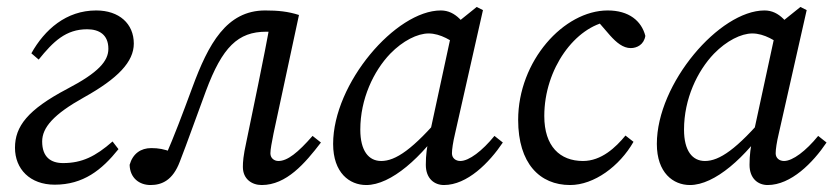

<svg xmlns="http://www.w3.org/2000/svg" viewBox="-20 -518 2400 551"><path d="M137 12C219 12 272 -30 320 -90L303 -112C254 -69 215 -50 161 -50C126 -50 101 -67 101 -112C101 -152 134 -190 220 -238C319 -293 364 -341 364 -393C364 -450 322 -488 256 -488C170 -488 108 -433 70 -365L91 -347C133 -399 169 -434 230 -434C264 -434 291 -419 291 -378C291 -343 263 -310 173 -263C59 -203 23 -155 23 -94C23 -33 66 12 137 12Z M412 13C445 13 476 -1 496 -54C519 -113 539 -171 571 -257C618 -383 663 -427 744 -427C768 -427 777 -425 800 -419L758 -468C747 -404 734 -340 721 -276L687 -111C678 -70 677 -53 677 -39C677 -4 703 13 731 13C802 13 855 -49 901 -109L877 -128C835 -80 805 -56 779 -56C767 -56 756 -64 756 -78C756 -89 760 -110 765 -135L838 -475C807 -485 778 -488 741 -488C630 -488 578 -392 532 -267C502 -186 481 -130 454 -68L476 -49L490 -75L472 -82C451 -90 435 -93 414 -93C384 -93 361 -77 352 -45C353 -7 380 13 412 13Z M1031 13C1102 13 1191 -66 1261 -170H1264L1252 -192C1165 -89 1115 -56 1074 -56C1038 -56 1014 -85 1014 -146C1014 -234 1052 -314 1100 -364C1136 -401 1178 -422 1210 -422C1244 -422 1278 -401 1303 -380L1340 -406C1314 -452 1288 -488 1245 -488C1116 -488 936 -279 936 -105C936 -22 983 13 1031 13ZM1254 13C1321 13 1384 -51 1423 -109L1399 -128C1364 -85 1326 -56 1301 -56C1288 -56 1277 -64 1277 -78C1277 -89 1280 -110 1286 -135L1366 -489L1348 -498L1287 -449L1280 -443L1213 -133L1212 -128C1205 -95 1202 -74 1202 -45C1202 -5 1227 13 1254 13Z M1616 13C1685 13 1758 -41 1798 -111L1775 -129C1747 -95 1706 -56 1653 -56C1587 -56 1542 -98 1542 -185C1542 -321 1631 -442 1728 -457H1743V-468H1686L1731 -416C1749 -396 1768 -380 1790 -380C1808 -380 1828 -390 1832 -415C1821 -458 1785 -488 1724 -488C1598 -488 1467 -343 1467 -174C1467 -49 1529 13 1616 13Z M1960 13C2031 13 2120 -66 2190 -170H2193L2181 -192C2094 -89 2044 -56 2003 -56C1967 -56 1943 -85 1943 -146C1943 -234 1981 -314 2029 -364C2065 -401 2107 -422 2139 -422C2173 -422 2207 -401 2232 -380L2269 -406C2243 -452 2217 -488 2174 -488C2045 -488 1865 -279 1865 -105C1865 -22 1912 13 1960 13ZM2183 13C2250 13 2313 -51 2352 -109L2328 -128C2293 -85 2255 -56 2230 -56C2217 -56 2206 -64 2206 -78C2206 -89 2209 -110 2215 -135L2295 -489L2277 -498L2216 -449L2209 -443L2142 -133L2141 -128C2134 -95 2131 -74 2131 -45C2131 -5 2156 13 2183 13Z"/></svg>

Font: Source Serif 4 Variable
Style: Italic
Weight: 400
Italic angle: -12°
Designer: Frank Grießhammer
Foundry: Adobe Systems Incorporated
Version: Version 4.004;hotconv 1.0.116;makeotfexe 2.5.65601